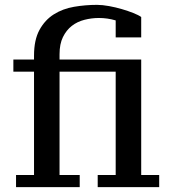

<svg xmlns="http://www.w3.org/2000/svg" viewBox="-20 -770 716 790"><path d="M635 0H382V-50H456V-475H225V-50H308V0H46V-50H120V-475H35V-525H120V-541Q120 -606 142.5 -647Q165 -688 201.5 -711Q238 -734 284.5 -742Q331 -750 379 -750Q401 -750 428.5 -745Q456 -740 481.5 -732.5Q507 -725 528.5 -716.5Q550 -708 561 -700V-616H456V-686Q439 -691 422 -693.5Q405 -696 387 -696Q357 -696 327.5 -688.5Q298 -681 275.5 -663.5Q253 -646 239 -617.5Q225 -589 225 -547V-525H561V-50H635Z"/></svg>

Font: PT Serif Caption
Style: Regular
Weight: 400
Designer: A.Korolkova, O.Umpeleva, V.Yefimov
Foundry: ParaType Ltd
Version: Version 1.000W OFL